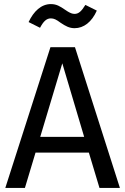

<svg xmlns="http://www.w3.org/2000/svg" viewBox="-20 -920 613 940"><path d="M345 -782C390 -782 429 -812 454 -868L398 -896C379 -865 365 -852 345 -852C340 -852 334 -853 329 -855C318 -859 303 -869 299 -872C274 -889 257 -900 229 -900C182 -900 145 -865 120 -812L176 -784C193 -816 208 -830 229 -830C244 -830 256 -824 276 -809C301 -792 320 -782 345 -782ZM567 0 347 -689H227L6 0H102L154 -173H415L467 0ZM285 -610 392 -250H177Z"/></svg>

Font: Fira Sans
Style: Regular
Weight: 400
Designer: Carrois Corporate & Edenspiekermann AG
Foundry: Carrois Corporate GbR & Edenspiekermann AG
Version: Version 4.203